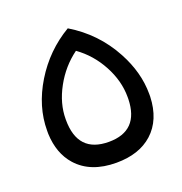

<svg xmlns="http://www.w3.org/2000/svg" viewBox="-98 -578 638 674"><g transform="rotate(-20 221.0 -241.0)"><path d="M35 -179Q35 -269 87.5 -355Q140 -441 226 -492Q321 -435 373 -338Q416 -258 416 -178V-168Q413 -82 361 -35Q311 10 226 10Q130 10 79 -47Q38 -93 35 -167ZM226 -408Q174 -370 142 -311.5Q110 -253 110 -195V-192Q110 -68 226 -68Q338 -68 341 -186V-194Q341 -254 309.5 -312.5Q278 -371 226 -408Z"/></g></svg>

Font: Space Grotesk Medium
Style: Regular
Weight: 500
Designer: Florian Karsten
Foundry: Florian Karsten
Version: Version 2.000